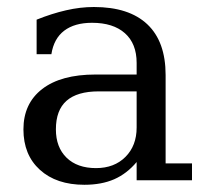

<svg xmlns="http://www.w3.org/2000/svg" viewBox="-20 -507 584 540"><path d="M364.3 -148.4V-250H257.3Q197.3 -250 167.2 -223.6Q137.2 -197.3 137.2 -143.1Q137.2 -92.8 167.2 -63.5Q197.3 -34.2 250 -34.2Q301.3 -34.2 332.8 -65.7Q364.3 -97.2 364.3 -148.4ZM445.8 -295.9V-47.4H520V0H364.3V-51.3Q336.9 -18.6 301.3 -2.9Q265.6 12.7 217.3 12.7Q138.7 12.7 92.3 -29.3Q45.9 -71.3 45.9 -143.1Q45.9 -215.8 98.6 -256.6Q151.4 -297.4 248.5 -297.4H364.3V-330.1Q364.3 -384.3 331.3 -413.6Q298.3 -442.9 238.8 -442.9Q189.9 -442.9 160.6 -420.7Q131.3 -398.4 124.5 -354.5H83V-451.7Q125.5 -468.8 165.5 -478Q205.6 -487.3 244.1 -487.3Q342.8 -487.3 394.3 -438.7Q445.8 -390.1 445.8 -295.9Z"/></svg>

Font: KhunPaOh
Style: Regular
Weight: 400
Designer: Khon Soe Zaw Thu
Version: Version 1.00 July 11, 2016, initial release